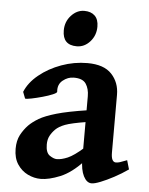

<svg xmlns="http://www.w3.org/2000/svg" viewBox="-51 -720 602 777"><g transform="rotate(5 250.0 -331.5)"><path d="M496.1 -54.7Q468.8 -35.6 439.5 -20Q410.2 -4.4 386.2 5.1Q362.3 14.6 350.1 14.6Q330.1 14.6 317.1 -11Q304.2 -36.6 304.2 -80.1V-335.4Q304.2 -365.7 290.8 -385.7Q277.3 -405.8 240.7 -405.3Q217.3 -405.3 196.8 -388.7Q176.3 -372.1 179.2 -342.8Q179.7 -337.9 162.8 -330.8Q146 -323.7 122.3 -317.1Q98.6 -310.5 78.4 -306.4Q58.1 -302.2 52.2 -303.7L42 -330.1Q57.6 -368.7 96.2 -400.1Q134.8 -431.6 186 -450.2Q237.3 -468.8 291.5 -468.8Q358.4 -468.8 389.9 -435.1Q421.4 -401.4 421.4 -351.6V-116.2Q421.4 -78.1 440.9 -78.1Q447.8 -78.1 456.8 -80.8Q465.8 -83.5 485.4 -91.3ZM309.1 -231Q247.6 -221.2 222.4 -211.7Q197.3 -202.1 184.1 -189Q171.4 -176.3 163.6 -161.6Q155.8 -147 155.8 -126.5Q155.8 -93.3 172.1 -82Q188.5 -70.8 201.2 -70.8Q220.2 -70.8 245.4 -81.5Q270.5 -92.3 309.1 -126.5L313 -71.8Q267.1 -22.5 221.7 -3.9Q176.3 14.6 143.1 14.6Q116.2 14.6 90.6 2.2Q64.9 -10.3 48.3 -35.4Q31.7 -60.5 31.7 -98.1Q31.7 -131.3 43.9 -154.5Q56.2 -177.7 73.7 -195.8Q89.8 -211.9 113.8 -226.1Q137.7 -240.2 183.1 -253.4Q228.5 -266.6 309.1 -278.8ZM318.4 -619.1Q318.4 -583.5 295.7 -558.1Q272.9 -532.7 241.7 -532.7Q184.1 -532.7 184.1 -592.3Q184.1 -627.9 207.3 -653.1Q230.5 -678.2 260.3 -678.2Q287.6 -678.2 303 -663.3Q318.4 -648.4 318.4 -619.1Z"/></g></svg>

Font: Gentium Plus
Style: Bold
Weight: 700
Designer: Victor Gaultney, Annie Olsen, Iska Routamaa, Becca Hirsbrunner
Foundry: SIL International
Version: Version 6.101